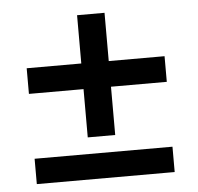

<svg xmlns="http://www.w3.org/2000/svg" viewBox="-44 -619 653 634"><g transform="rotate(-5 282.0 -302.0)"><path d="M510 -30H53V-114H510ZM510 -329H325V-169H234V-329H53V-414H234V-574H325V-414H510Z"/></g></svg>

Font: Hind Guntur Medium
Style: Regular
Weight: 500
Designer: Manushi Parikh, Hitesh Malaviya
Foundry: Indian Type Foundry
Version: Version 1.000;PS 1.0;hotconv 1.0.86;makeotf.lib2.5.63406; tt